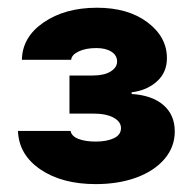

<svg xmlns="http://www.w3.org/2000/svg" viewBox="-20 -825 490 487"><path d="M223 -358Q137.4 -358 82.6 -395.2Q27.7 -432.5 25.6 -492.9H159.1Q161.2 -479.8 178.6 -472.8Q196 -465.9 223 -465.9Q250.7 -465.9 268.8 -474.4Q286.9 -483 286.9 -500Q286.9 -516.3 268.1 -526.6Q249.3 -536.9 215.9 -536.9H156.2V-633.5H215.9Q244 -633.5 260.5 -643.6Q277 -653.8 277 -669Q277 -684.7 262.6 -693.9Q248.2 -703.1 224.4 -703.1Q197.8 -703.1 179.7 -694.6Q161.6 -686.1 160.5 -673.3H35.5Q36.6 -731.2 90.9 -768.3Q145.2 -805.4 225.9 -805.4Q305 -805.4 354.2 -768.3Q403.4 -731.2 403.4 -677.6Q403.4 -641 377.8 -618.3Q352.3 -595.5 313.9 -590.9V-586.6Q365.4 -583.5 394.4 -558.6Q423.3 -533.7 423.3 -491.5Q423.3 -452.4 397.4 -421.9Q371.4 -391.3 325.8 -374.6Q280.2 -358 223 -358Z"/></svg>

Font: Karasuma Gothic
Style: Black
Weight: 900
Designer: Rasmus Andersson / Ryoko Nishizuka
Foundry: Genbu
Version: Version 1.00